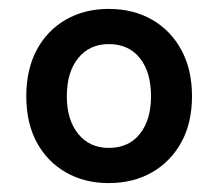

<svg xmlns="http://www.w3.org/2000/svg" viewBox="-20 -727 489 431"><path d="M224 -316Q170 -316 128 -340Q86 -364 62.5 -407.5Q39 -451 39 -511Q39 -571 62.5 -615Q86 -659 128 -683Q170 -707 224 -707Q279 -707 321 -683Q363 -659 387 -615Q411 -571 411 -511Q411 -451 387 -407.5Q363 -364 321 -340Q279 -316 224 -316ZM224 -395Q269 -395 294 -426.5Q319 -458 319 -511Q319 -565 294 -596.5Q269 -628 224 -628Q181 -628 155.5 -596.5Q130 -565 130 -511Q130 -458 155.5 -426.5Q181 -395 224 -395Z"/></svg>

Font: Ubuntu Sans SemiBold
Style: Regular
Weight: 600
Designer: Dalton Maag Ltd
Foundry: Dalton Maag Ltd
Version: Version 1.006; ttfautohint (v1.8.4.7-5d5b)